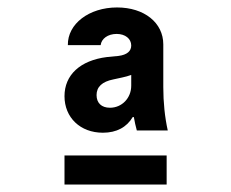

<svg xmlns="http://www.w3.org/2000/svg" viewBox="-20 -724 620 515"><path d="M153 -229H427V-307H153ZM332 -602C332 -587 321 -577 298 -574L267 -571C195 -562 153 -523 153 -466C153 -409 195 -368 256 -368C293 -368 320 -383 336 -410H339C341 -398 344 -385 347 -374H430C422 -410 418 -450 418 -490V-605C418 -663 367 -704 294 -704C219 -704 161 -660 162 -603H250C252 -620 269 -633 293 -633C316 -633 332 -620 332 -602ZM275 -435C252 -435 239 -448 239 -469C239 -491 254 -505 284 -511L307 -516C316 -518 324 -520 332 -523V-494C332 -461 307 -435 275 -435Z"/></svg>

Font: CommitMono-dimboump
Style: Bold
Weight: 700
Monospace: yes
Designer: Eigil Nikolajsen
Foundry: Eigil Nikolajsen
Version: Version 1.143